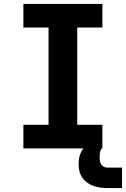

<svg xmlns="http://www.w3.org/2000/svg" viewBox="-20 -755 641 977"><path d="M99 0V-120H227V-615H99V-735H501V-615H373V-120H501V0ZM601 202H526Q508 202 490 199.5Q472 197 455 191Q438 185 423 174Q408 163 398 148Q388 133 384 115.5Q380 98 380 80Q380 63 383 47Q386 31 393.5 17Q401 3 412.5 -8.5Q424 -20 438.5 -27Q453 -34 469 -37Q485 -40 501 -40V0Q497 0 494.5 4Q492 8 491 12Q490 16 489 20.5Q488 25 488 29Q488 33 487.5 37.5Q487 42 487 46Q487 55 488.5 64.5Q490 74 495 81.5Q500 89 508.5 93.5Q517 98 526 98H601Z"/></svg>

Font: Iosevka Curly Slab HvEx
Style: Regular
Weight: 900
Width: 7
Monospace: yes
Designer: Belleve Invis
Foundry: Belleve Invis
Version: Version 11.1.0; ttfautohint (v1.8.3)